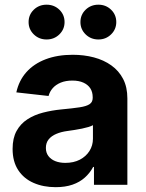

<svg xmlns="http://www.w3.org/2000/svg" viewBox="-20 -773 611 803"><path d="M212.9 9.8Q161.1 9.8 120.4 -8.1Q79.6 -25.9 56.2 -61.5Q32.7 -97.2 32.7 -150.4Q32.7 -195.3 49.3 -225.3Q65.9 -255.4 94.5 -273.9Q123 -292.5 159.9 -302Q196.8 -311.5 236.8 -315.4Q284.2 -319.8 313 -324.2Q341.8 -328.6 354.7 -337.4Q367.7 -346.2 367.7 -363.3V-366.2Q367.7 -388.2 357.7 -403.6Q347.7 -418.9 328.6 -427.5Q309.6 -436 282.7 -436Q254.9 -436 234.1 -427.5Q213.4 -418.9 200.7 -404.5Q188 -390.1 183.1 -371.6L48.3 -386.7Q59.1 -436 90.3 -471.2Q121.6 -506.3 170.9 -525.1Q220.2 -543.9 284.2 -543.9Q331.1 -543.9 372.6 -533Q414.1 -522 445.6 -499.5Q477.1 -477.1 494.9 -442.9Q512.7 -408.7 512.7 -361.3V0H373V-74.7H369.6Q356 -49.3 334.7 -30.3Q313.5 -11.2 283.2 -0.7Q252.9 9.8 212.9 9.8ZM253.4 -91.8Q288.1 -91.8 314 -105.2Q339.8 -118.7 354.2 -141.6Q368.7 -164.6 368.7 -192.9V-249.5Q362.3 -245.6 350.1 -241.9Q337.9 -238.3 322.8 -235.1Q307.6 -231.9 291.7 -229.5Q275.9 -227.1 261.7 -225.1Q235.8 -221.7 215.6 -213.1Q195.3 -204.6 183.6 -190.2Q171.9 -175.8 171.9 -154.3Q171.9 -134.3 182.4 -120.4Q192.9 -106.4 211.2 -99.1Q229.5 -91.8 253.4 -91.8ZM391.6 -607.9Q359.9 -607.9 338.1 -629.2Q316.4 -650.4 316.4 -680.7Q316.4 -711.4 338.1 -732.4Q359.9 -753.4 391.6 -753.4Q422.9 -753.4 444.6 -732.4Q466.3 -711.4 466.3 -680.7Q466.3 -650.4 444.6 -629.2Q422.9 -607.9 391.6 -607.9ZM174.8 -607.9Q143.1 -607.9 121.3 -629.2Q99.6 -650.4 99.6 -680.7Q99.6 -711.4 121.3 -732.4Q143.1 -753.4 174.8 -753.4Q206.5 -753.4 228.3 -732.4Q250 -711.4 250 -680.7Q250 -650.4 228.3 -629.2Q206.5 -607.9 174.8 -607.9Z"/></svg>

Font: Inter 20pt
Style: Bold
Weight: 700
Version: Version 4.001;git-66647c0bb